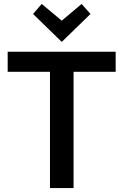

<svg xmlns="http://www.w3.org/2000/svg" viewBox="-20 -956 627 976"><path d="M234 0V-591H19V-693H568V-591H354V0ZM294 -743 148 -885 192 -936 294 -851 395 -936 440 -885Z"/></svg>

Font: Ubuntu Sans SemiBold
Style: Regular
Weight: 600
Designer: Dalton Maag Ltd
Foundry: Dalton Maag Ltd
Version: Version 1.006; ttfautohint (v1.8.4.7-5d5b)